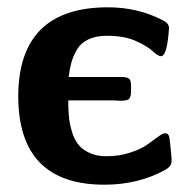

<svg xmlns="http://www.w3.org/2000/svg" viewBox="-20 -495 523 526"><path d="M30 -232Q31 -475 276 -475Q358 -475 427 -439Q443 -431 443 -418Q438 -341 421 -341Q413 -341 398 -355Q383 -369 351.5 -383Q320 -397 273 -397Q243 -397 222 -387Q201 -377 190.5 -358.5Q180 -340 175.5 -323.5Q171 -307 168 -284H314Q327 -284 333 -280Q339 -276 339 -260V-242Q338 -227 332.5 -223Q327 -219 310 -219Q307 -219 300 -219.5Q293 -220 289 -220H167Q167 -193 169 -173.5Q171 -154 177.5 -133Q184 -112 195 -98.5Q206 -85 225.5 -76Q245 -67 271 -67Q307 -67 337 -77Q367 -87 383 -98.5Q399 -110 412.5 -120Q426 -130 432 -130Q442 -130 444 -118.5Q446 -107 450 -62V-54Q450 -40 435 -31Q361 11 266 11Q30 11 30 -232Z"/></svg>

Font: CMU Sans Serif
Style: Bold
Weight: 700
Version: Version 0.7.0